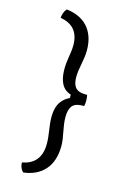

<svg xmlns="http://www.w3.org/2000/svg" viewBox="-136 -842 688 1040"><g transform="rotate(15 208.5 -322.0)"><path d="M267.1 -57.1C267.1 -108.9 247.6 -158.7 247.6 -213.4C247.6 -295.4 290 -298.3 330.1 -298.3C332.5 -308.1 333.5 -318.4 333.5 -327.6C333.5 -346.2 330.1 -360.8 330.1 -360.8C290 -360.8 248 -364.7 248 -439.5C248 -490.7 266.6 -539.1 266.6 -592.8C266.6 -709 199.7 -768.6 104.5 -779.3C104.5 -779.3 86.4 -764.2 83.5 -727.1C147 -716.3 188.5 -679.7 188.5 -600.1C188.5 -557.1 174.8 -516.1 174.8 -465.8C174.8 -361.3 225.1 -346.2 244.1 -338.9V-320.3C209 -302.7 174.3 -274.4 174.3 -193.4C174.3 -145.5 188 -99.1 188 -48.3C188 33.7 146.5 72.8 83.5 84C84 118.7 104.5 134.8 104.5 134.8C199.7 123.5 267.1 63 267.1 -57.1Z"/></g></svg>

Font: Basic
Style: Regular
Weight: 400
Designer: Magnus Gaarde
Foundry: Magnus Gaarde
Version: Version 1.001